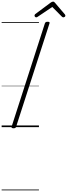

<svg xmlns="http://www.w3.org/2000/svg" viewBox="-20 -1554 819 2347"><path d="M145 14Q131 14 124.5 9.5Q118 5 122 -6L529 -1269Q533 -1279 540 -1283.5Q547 -1288 563 -1288Q577 -1288 583 -1283.5Q589 -1279 585 -1268L177 -5Q174 5 167.5 9.5Q161 14 145 14ZM423 -1342Q414 -1342 408 -1349Q402 -1356 402 -1364Q402 -1369 404 -1372.5Q406 -1376 410 -1381L598 -1521Q608 -1528 614.5 -1531Q621 -1534 629 -1534Q636 -1534 641.5 -1530.5Q647 -1527 653 -1519L773 -1378Q776 -1374 777.5 -1370Q779 -1366 779 -1362Q779 -1353 770.5 -1347.5Q762 -1342 754 -1342Q749 -1342 744.5 -1344.5Q740 -1347 735 -1352L619 -1469L445 -1352Q438 -1347 433 -1344.5Q428 -1342 423 -1342ZM0 763H456V773H0ZM0 -20H456V0H0ZM0 -505H456V-500H0ZM0 -1283H456V-1273H0Z"/></svg>

Font: Playwrite NL Guides
Style: Regular
Weight: 400
Designer: Veronika Burian, José Scaglione
Foundry: TypeTogether
Version: Version 1.003